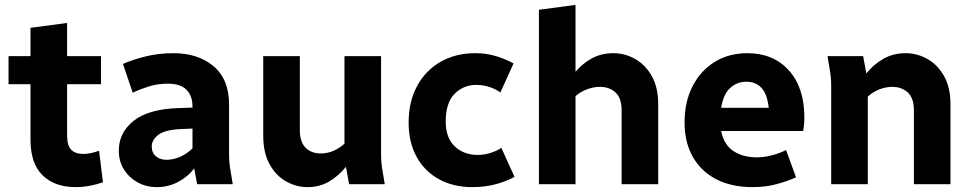

<svg xmlns="http://www.w3.org/2000/svg" viewBox="-20 -755 3986 787"><path d="M15 -410V-525H105V-641L255 -661V-525H394V-410H255V-201Q255 -158 272 -141Q289 -124 322 -124Q349 -124 386 -137L402 -8Q377 1 348 6.5Q319 12 290 12Q204 12 154.5 -36.5Q105 -85 105 -182V-410Z M467 -138Q467 -211 527.5 -259.5Q588 -308 712 -312L769 -314V-318Q769 -362 744.5 -387Q720 -412 668 -412Q626 -412 589.5 -400.5Q553 -389 524 -375L484 -493Q522 -510 576 -523.5Q630 -537 691 -537Q792 -537 855.5 -483.5Q919 -430 919 -326V-125Q919 -104 920.5 -87.5Q922 -71 926 -49L934 0H788L776 -65Q751 -31 710.5 -9.5Q670 12 622 12Q580 12 545 -7Q510 -26 488.5 -59.5Q467 -93 467 -138ZM602 -155Q602 -129 619 -114.5Q636 -100 662 -100Q691 -100 719 -112.5Q747 -125 769 -147V-228L722 -226Q655 -223 628.5 -202Q602 -181 602 -155Z M1059 -199V-525H1209V-222Q1209 -173 1232.5 -149.5Q1256 -126 1295 -126Q1347 -126 1392 -166V-525H1542V-125Q1542 -104 1543.5 -87.5Q1545 -71 1549 -49L1557 0H1411L1398 -71Q1368 -34 1329 -11Q1290 12 1240 12Q1194 12 1152.5 -11.5Q1111 -35 1085 -82Q1059 -129 1059 -199Z M1655 -252Q1655 -339 1690 -403Q1725 -467 1786.5 -502Q1848 -537 1928 -537Q1974 -537 2013 -525Q2052 -513 2085 -495L2031 -376Q2012 -390 1986 -398.5Q1960 -407 1932 -407Q1880 -407 1843.5 -370.5Q1807 -334 1807 -257Q1807 -190 1844 -155Q1881 -120 1938 -120Q1964 -120 1990 -128Q2016 -136 2035 -149L2089 -30Q2056 -12 2012.5 0Q1969 12 1916 12Q1838 12 1779 -20.5Q1720 -53 1687.5 -112.5Q1655 -172 1655 -252Z M2189 0V-715L2339 -735V-461Q2369 -496 2407.5 -516.5Q2446 -537 2494 -537Q2541 -537 2583 -513.5Q2625 -490 2651.5 -443.5Q2678 -397 2678 -326V0H2528V-303Q2528 -353 2503 -376Q2478 -399 2439 -399Q2414 -399 2387.5 -389.5Q2361 -380 2339 -361V0Z M2786 -252Q2786 -338 2819 -402Q2852 -466 2910 -501.5Q2968 -537 3043 -537Q3150 -537 3213.5 -466.5Q3277 -396 3277 -274Q3277 -257 3275.5 -242Q3274 -227 3272 -218H2936Q2947 -162 2986 -136Q3025 -110 3082 -110Q3112 -110 3144.5 -118.5Q3177 -127 3202 -140L3243 -28Q3207 -12 3162.5 0Q3118 12 3065 12Q2977 12 2914.5 -21Q2852 -54 2819 -113.5Q2786 -173 2786 -252ZM3040 -420Q3001 -420 2973 -394.5Q2945 -369 2936 -313H3131Q3125 -369 3101.5 -394.5Q3078 -420 3040 -420Z M3372 -525H3518L3531 -454Q3562 -492 3602 -514.5Q3642 -537 3692 -537Q3739 -537 3781 -513.5Q3823 -490 3849.5 -443.5Q3876 -397 3876 -326V0H3726V-303Q3726 -353 3701 -376Q3676 -399 3637 -399Q3612 -399 3585.5 -389Q3559 -379 3537 -359V0H3387V-400Q3387 -421 3385.5 -437.5Q3384 -454 3380 -476Z"/></svg>

Font: Radio Canada
Style: Bold
Weight: 700
Designer: Charles Daoud, Etienne Aubert Bonn, Alexandre Saumier Demers, Jacques Le Bailly
Foundry: Radio-Canada
Version: Version 2.104; ttfautohint (v1.8.4.7-5d5b);gftools[0.9.28.de